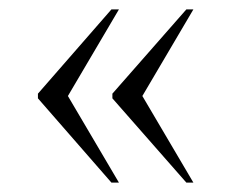

<svg xmlns="http://www.w3.org/2000/svg" viewBox="-20 -475 492 410"><path d="M378 -85 220 -265V-275L378 -455H393L284 -270L393 -85ZM218 -85 61 -265V-275L218 -455H234L125 -270L234 -85Z"/></svg>

Font: Noto Serif Display SemiCondensed Light
Style: Regular
Weight: 300
Width: 4
Designer: Monotype Design Team
Foundry: Monotype Imaging Inc.
Version: Version 2.009